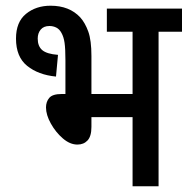

<svg xmlns="http://www.w3.org/2000/svg" viewBox="-20 -652 657 672"><path d="M157 -632Q223 -632 261 -591Q278 -572 289 -541.5Q300 -511 300 -456V-323H444V-541H354V-622H617V-541H535V0H444V-242H300V-208Q300 -175 286.5 -160.5Q273 -146 251 -146Q225 -146 200 -167.5Q175 -189 158 -219.5Q141 -250 141 -276Q141 -296 152.5 -309.5Q164 -323 196 -323H209V-441Q209 -481 206 -502Q203 -523 195 -537Q188 -550 177 -555.5Q166 -561 153 -561Q133 -561 122.5 -548.5Q112 -536 112 -517Q112 -490 128 -476.5Q144 -463 183 -460L176 -384Q114 -390 75 -421.5Q36 -453 36 -517Q36 -575 71 -603.5Q106 -632 157 -632Z"/></svg>

Font: Noto Sans Condensed Medium
Style: Italic
Weight: 500
Width: 3
Italic angle: -12°
Designer: Monotype Design Team
Foundry: Monotype Imaging Inc.
Version: Version 2.013; ttfautohint (v1.8.4.7-5d5b)